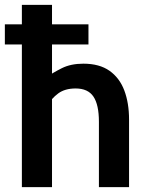

<svg xmlns="http://www.w3.org/2000/svg" viewBox="-29 -770 604 790"><path d="M61 0V-750H185V-429L157 -449Q188.5 -471 225.5 -489.5Q262.5 -508 314 -508Q380 -508 421.5 -478.8Q463 -449.5 482.5 -397.8Q502 -346 502 -278V0H378V-269Q378 -339 355.5 -372.5Q333 -406 282 -406Q238.5 -406 210.8 -385.8Q183 -365.5 162 -331L185 -398V0ZM-9 -587V-670H335V-587Z"/></svg>

Font: Cabin Resolve
Style: Bold-Resolve
Weight: 700
Designer: Pablo Impallari
Foundry: Pablo Impallari. http://www.impallari.com Igino Marini. http://www.ikern.com
Version: Version 3.001